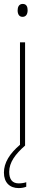

<svg xmlns="http://www.w3.org/2000/svg" viewBox="-21 -743 227 980"><path d="M95 -723C75 -723 69 -706 69 -690C69 -672 76 -657 94 -657C112 -657 120 -671 120 -691C120 -707 115 -723 95 -723ZM26 134C26 86 57 44 107 0V-527H81V-4C28 41 -1 88 -1 138C-1 189 29 217 74 217C90 217 104 214 113 210V187C106 190 89 193 75 193C42 193 26 173 26 134Z"/></svg>

Font: Noto Sans Gujarati Condensed Thin
Style: Regular
Weight: 100
Width: 3
Designer: Jelle Bosma - Monotype Design Team, Universal Thirst
Foundry: Monotype Imaging Inc.
Version: Version 2.106